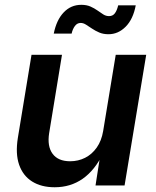

<svg xmlns="http://www.w3.org/2000/svg" viewBox="-20 -770 648 797"><path d="M207 7.3Q151.4 7.3 113.3 -16.6Q75.2 -40.5 59.3 -86.4Q43.5 -132.3 54.2 -198.2L110.8 -542.5H237.3L184.1 -217.8Q175.3 -163.1 198.2 -131.8Q221.2 -100.6 271 -100.6Q304.7 -100.6 333.3 -115Q361.8 -129.4 381.6 -157.5Q401.4 -185.5 408.2 -226.1L460.4 -542.5H586.9L497.1 0H376.5L397.5 -134.8H408.7Q374 -63.5 323.5 -28.1Q272.9 7.3 207 7.3ZM430.2 -627.9Q408.7 -627.9 392.1 -635Q375.5 -642.1 361.8 -651.4Q348.1 -660.6 336.9 -667.7Q325.7 -674.8 314.9 -674.8Q300.3 -674.8 290.8 -661.9Q281.2 -648.9 277.3 -630.4H203.1Q214.4 -687 244.4 -718.5Q274.4 -750 317.4 -750Q339.4 -750 355.5 -742.9Q371.6 -735.8 384.5 -726.6Q397.5 -717.3 408.7 -710.2Q419.9 -703.1 432.6 -703.1Q447.8 -703.1 456.5 -714.4Q465.3 -725.6 470.7 -748H543.5Q532.7 -690.4 501.7 -659.2Q470.7 -627.9 430.2 -627.9Z"/></svg>

Font: Inter 16pt SemiBold
Style: Italic
Weight: 600
Italic angle: -9.3988°
Version: Version 4.001;git-66647c0bb